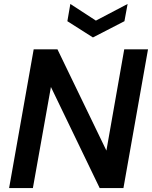

<svg xmlns="http://www.w3.org/2000/svg" viewBox="-20 -949 767 969"><path d="M26 0 150 -700H270L517 -189L607 -700H727L603 0H483L237 -510L146 0ZM624 -929 608 -842 449 -760 320 -842 335 -929 464 -845Z"/></svg>

Font: DM Sans 16pt SemiBold
Style: Italic
Weight: 600
Italic angle: -10°
Version: Version 4.004;gftools[0.9.30]